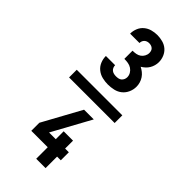

<svg xmlns="http://www.w3.org/2000/svg" viewBox="-316 -909 1132 1132"><g transform="rotate(45 250.0 -342.5)"><path d="M251 -440Q228 -440 204.5 -445.5Q181 -451 162 -466Q143 -481 133.5 -503.5Q124 -526 124 -550Q124 -550 124 -550Q124 -550 124 -551H201Q201 -551 201 -550.5Q201 -550 201 -550Q201 -541 205 -532Q209 -523 216.5 -517.5Q224 -512 233 -510Q242 -508 251 -508Q261 -508 270.5 -510Q280 -512 287 -518Q294 -524 298 -533Q302 -542 302 -551Q302 -567 294 -580.5Q286 -594 273 -602.5Q260 -611 244.5 -613.5Q229 -616 213 -616V-684Q228 -684 242 -686.5Q256 -689 267.5 -697Q279 -705 286 -718Q293 -731 293 -745Q293 -753 290.5 -761Q288 -769 282 -774.5Q276 -780 268 -782.5Q260 -785 251 -785Q243 -785 235.5 -782.5Q228 -780 222 -774.5Q216 -769 213 -761.5Q210 -754 210 -746Q210 -745 210 -745Q210 -745 210 -745H132Q132 -745 132 -745.5Q132 -746 132 -747Q132 -769 141 -790.5Q150 -812 167.5 -826.5Q185 -841 207 -847Q229 -853 251 -853Q274 -853 296.5 -847Q319 -841 336 -826.5Q353 -812 362 -790.5Q371 -769 371 -746Q371 -732 367 -717.5Q363 -703 355.5 -690.5Q348 -678 337 -668Q326 -658 314 -651Q328 -644 340.5 -634Q353 -624 362 -610.5Q371 -597 375.5 -581.5Q380 -566 380 -550Q380 -526 370 -503.5Q360 -481 341.5 -466Q323 -451 299 -445.5Q275 -440 251 -440ZM262 168V72H125V5L257 -236H338L321 -205L206 5H262V-61H340V5H371V72H340V168ZM60 -308V-372H440V-308Z"/></g></svg>

Font: Zed Mono Semibold
Style: Regular
Weight: 600
Monospace: yes
Designer: Belleve Invis
Foundry: Belleve Invis
Version: Version 1.0.0; ttfautohint (v1.8.4)